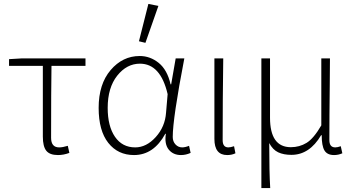

<svg xmlns="http://www.w3.org/2000/svg" viewBox="-20 -777 1801 977"><path d="M275 12Q233 12 215.5 -10Q198 -32 198 -82V-442H26V-476L93 -480H415V-442H242Q240 -318 240 -76Q240 -27 281 -27Q299 -27 325 -35L333 1Q304 12 275 12Z M662 12Q580 12 531 -50Q482 -112 482 -228Q482 -349 543 -420.5Q604 -492 691 -492Q744 -492 787.5 -457Q831 -422 848 -348H851L874 -480H918Q859 -174 859 -80Q859 -57 873 -42Q887 -27 907 -27Q922 -27 942 -35L950 1Q926 12 901 12Q861 12 838.5 -16Q816 -44 824 -96H821Q762 12 662 12ZM668 -27Q725 -27 772.5 -79.5Q820 -132 825 -204L833 -298Q797 -453 692 -453Q625 -453 576.5 -392Q528 -331 528 -228Q528 -135 565 -81Q602 -27 668 -27ZM687 -567 735 -757 786 -747 720 -559Z M1136 12Q1071 12 1071 -70V-480H1116Q1113 -270 1113 -64Q1113 -27 1142 -27Q1153 -27 1171 -33L1178 3Q1160 12 1136 12Z M1310 180V-480H1354V-178Q1354 -28 1460 -28Q1504 -28 1540 -50Q1576 -72 1615 -139V-480H1659Q1659 -433 1658 -348Q1657 -263 1656.5 -193.5Q1656 -124 1656 -64Q1656 -27 1686 -27Q1698 -27 1714 -33L1722 3Q1702 12 1680 12Q1645 12 1631 -11.5Q1617 -35 1617 -89H1614Q1555 11 1463 11Q1423 11 1395.5 -2Q1368 -15 1350 -49Q1350 99 1355 180Z"/></svg>

Font: Toshiba Sans Light
Style: Regular
Weight: 300
Designer: Paul D. Hunt
Foundry: Toshiba Corporation
Version: Version 2.020;PS 2.0;hotconv 1.0.86;makeotf.lib2.5.63406